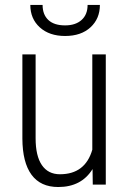

<svg xmlns="http://www.w3.org/2000/svg" viewBox="-20 -749 521 779"><path d="M355.5 -63Q310.5 9.8 216.3 9.8Q144.5 9.8 107.9 -40Q71.3 -89.8 70.8 -186.5V-528.3H124.5V-188Q124.5 -116.2 149.9 -79.1Q175.3 -42 223.1 -42Q325.7 -42 354.5 -141.6V-528.3H409.2V0H356.4ZM385.3 -729Q385.3 -673.3 347.2 -638.2Q309.1 -603 244.1 -603Q180.2 -603 141.6 -637.9Q103 -672.9 103 -729H152.8Q152.8 -689.9 176 -668Q199.2 -646 244.1 -646Q286.6 -646 311 -668Q335.4 -689.9 335.4 -729Z"/></svg>

Font: Roboto Condensed Light
Style: Regular
Weight: 300
Designer: Google
Version: Version 2.134; 2016